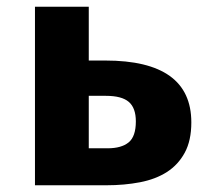

<svg xmlns="http://www.w3.org/2000/svg" viewBox="-20 -551 640 571"><path d="M84 -531H244V-371H293Q549 -371 549 -187Q549 -133 529.5 -97Q510 -61 476.5 -39.5Q443 -18 396.5 -9Q350 0 296 0H84ZM244 -266V-110H300Q341 -110 362.5 -127.5Q384 -145 384 -190Q384 -230 363 -248Q342 -266 295 -266Z"/></svg>

Font: Qzxlaeiskcpccdgjqmyffctclhy
Style: Regular
Weight: 700
Monospace: yes
Designer: Carrois Corporate & Edenspiekermann
Foundry: Carrois Corporate GbR & Edenspiekermann AG
Version: Version 2.001